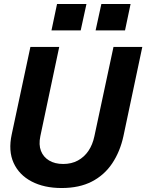

<svg xmlns="http://www.w3.org/2000/svg" viewBox="-20 -934 736 966"><path d="M290 12Q202 12 139 -21Q76 -54 48.5 -114.5Q21 -175 39 -258L133 -698H278L183 -249Q174 -206 186 -175Q198 -144 227 -126.5Q256 -109 298 -109Q340 -109 372 -126.5Q404 -144 425 -175Q446 -206 455 -249L551 -698H696L601 -249Q584 -171 544.5 -112Q505 -53 442 -20.5Q379 12 290 12ZM461 -781 490 -914H637L609 -781ZM239 -781 267 -914H415L386 -781Z"/></svg>

Font: Azeret Mono Thin SemiBold
Style: Italic
Weight: 600
Italic angle: -12°
Version: Version 1.002